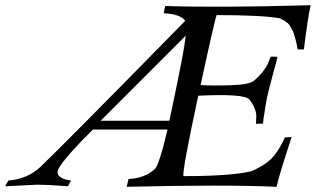

<svg xmlns="http://www.w3.org/2000/svg" viewBox="-147 -716 1214 738"><path d="M1047 -696Q1036 -647 1021 -526H997Q994 -545 990 -560.5Q986 -576 982.5 -586.5Q979 -597 973.5 -606.5Q968 -616 965 -620.5Q962 -625 955 -630Q948 -635 946 -636.5Q944 -638 936 -642Q928 -646 927 -646Q855 -658 686 -658Q680 -648 624 -389Q671 -386 741.5 -388.5Q812 -391 828 -405Q851 -424 865 -443Q879 -462 882.5 -470.5Q886 -479 893 -498Q914 -499 919 -497Q920 -497 915.5 -480Q911 -463 902 -430.5Q893 -398 887 -373Q879 -344 874 -311.5Q869 -279 866 -260L864 -241L837 -240Q837 -255 838 -267.5Q839 -280 832.5 -297.5Q826 -315 812 -333Q794 -357 615 -348Q553 -59 558 -39Q741 -39 820 -58Q870 -80 896 -106Q926 -137 948 -188L974 -189Q926 -44 916 2Q719 -7 340 2L347 -28Q407 -30 448 -66Q465 -83 497 -218H210Q106 -115 80 -71Q68 -51 81 -38.5Q94 -26 126 -22L114 0Q42 -6 -7 -6L-127 0L-115 -22Q-41 -28 9 -75Q117 -179 565 -636Q547 -662 482 -665L488 -693Q694 -686 1047 -696ZM567 -579 240 -252H504Q522 -335 522 -337Q522 -338 532 -385.5Q542 -433 552.5 -488.5Q563 -544 567 -579Z"/></svg>

Font: GFS Artemisia
Style: Italic
Weight: 400
Italic angle: -12°
Designer: Takis Katsoulidis and George D. Matthiopoulos
Foundry: George Matthiopoulos and Takis Katsoulidis
Version: Version 1.0